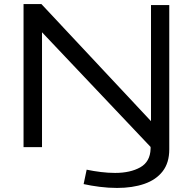

<svg xmlns="http://www.w3.org/2000/svg" viewBox="-20 -725 950 946"><path d="M96 0V-705H184L724 -128V-700H814V11Q814 77 781.5 119Q749 161 691 181Q633 201 557 201Q514 201 471 195.5Q428 190 392 182L407 111Q440 118 476.5 122.5Q513 127 547 127Q622 127 671 99.5Q720 72 722 8V-1L187 -566V0Z"/></svg>

Font: Georama Extended
Style: Regular
Weight: 400
Width: 7
Designer: Jean-Baptiste Levee
Foundry: Production Type
Version: Version 1.000